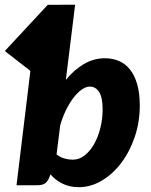

<svg xmlns="http://www.w3.org/2000/svg" viewBox="-35 -768 626 796"><path d="M33.5 0 91 -474.5H90.5L-15 -556.5L163 -748L276.5 -748.5L238 -437Q272.5 -479 313.2 -502.8Q354 -526.5 399.5 -526.5Q431.5 -526.5 458 -515.2Q484.5 -504 503.8 -480Q523 -456 533.8 -418.8Q544.5 -381.5 544.5 -330Q544.5 -262 523.8 -200.8Q503 -139.5 468 -93Q433 -46.5 387.2 -19.2Q341.5 8 291.5 8Q253 8 223.8 -6.8Q194.5 -21.5 174 -45.5L172.5 -40.5Q165.5 -19.5 154.5 -9.8Q143.5 0 118.5 0ZM337.5 -409Q321 -409 303.2 -396.2Q285.5 -383.5 269 -361.8Q252.5 -340 238.2 -310.8Q224 -281.5 214.5 -248L199.5 -128Q214 -116 232 -111Q250 -106 266.5 -106Q293.5 -106 316.2 -124Q339 -142 355.5 -171.2Q372 -200.5 381.2 -238Q390.5 -275.5 390.5 -314.5Q390.5 -364 376 -386.5Q361.5 -409 337.5 -409Z"/></svg>

Font: Lato Black
Style: Italic
Weight: 900
Italic angle: -7°
Designer: Lukasz Dziedzic
Foundry: tyPoland Lukasz Dziedzic
Version: Version 2.007; 2014-02-27